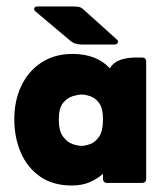

<svg xmlns="http://www.w3.org/2000/svg" viewBox="-20 -563 504 591"><path d="M89 -528Q84 -532 85.5 -537.5Q87 -543 94 -543H210Q219 -543 225.5 -541Q232 -539 239 -532L340 -441Q345 -437 342.5 -431.5Q340 -426 333 -426H231Q209 -426 196 -438ZM297 -28Q279 -12 255.5 -2Q232 8 201 8Q143 8 103.5 -19.5Q64 -47 44 -93.5Q24 -140 24 -196Q24 -253 45.5 -298.5Q67 -344 107.5 -370.5Q148 -397 203 -397Q277 -397 318 -353Q329 -371 350 -378.5Q371 -386 400 -386H417Q430 -386 430 -373V-13Q430 0 417 0H310Q297 0 297 -13ZM231 -114Q242 -114 257.5 -119.5Q273 -125 285 -142.5Q297 -160 297 -195Q297 -230 285 -246Q273 -262 257.5 -267Q242 -272 231 -272Q221 -272 204 -267Q187 -262 174 -246Q161 -230 161 -195Q161 -160 174 -142.5Q187 -125 203.5 -119.5Q220 -114 231 -114Z"/></svg>

Font: Zain Black
Style: Regular
Weight: 900
Designer: Zain,Boutros
Foundry: Mobile Telecommunications Company (Zain), 2024
Version: Version 1.50; ttfautohint (v1.8.4)